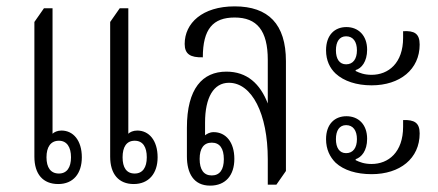

<svg xmlns="http://www.w3.org/2000/svg" viewBox="-20 -576 1376 603"><path d="M163 2C210 2 237 -31 237 -82C237 -135 210 -166 173 -166C160 -166 150 -161 145 -156V-550H118L88 -507V-84C88 -29 115 2 163 2ZM400 2C447 2 475 -31 475 -82C475 -135 448 -166 411 -166C398 -166 388 -161 383 -156V-550H356L326 -507V-84C326 -29 353 2 400 2ZM165 -31C139 -31 126 -50 126 -82C126 -114 139 -134 165 -134C190 -134 203 -114 203 -82C203 -50 190 -31 165 -31ZM403 -31C377 -31 365 -50 365 -82C365 -114 377 -134 403 -134C429 -134 441 -114 441 -82C441 -50 428 -31 403 -31Z M640 7C689 7 716 -26 716 -77C716 -130 689 -161 651 -161C638 -161 629 -155 624 -151V-191C624 -270 651 -316 699 -316C771 -316 821 -219 821 -76V4H848L878 -39V-384C878 -500 823 -556 717 -556C615 -556 560 -503 560 -438C560 -406 578 -395 617 -396C617 -485 649 -521 717 -521C787 -521 821 -480 821 -388V-251C797 -313 756 -351 691 -351C616 -351 567 -298 567 -175V-85C567 -32 588 7 640 7ZM645 -25C620 -25 607 -43 607 -77C607 -110 620 -128 645 -128C670 -128 683 -110 683 -76C683 -43 670 -25 645 -25Z M1147 -308C1236 -308 1298 -358 1298 -436C1298 -471 1281 -480 1246 -478V-457C1246 -378 1200 -341 1147 -341C1124 -341 1109 -347 1097 -353V-356C1115 -361 1133 -382 1133 -420C1133 -465 1105 -491 1068 -491C1031 -491 1004 -466 1004 -418C1004 -386 1016 -362 1034 -345C1060 -321 1100 -308 1147 -308ZM1067 -374C1046 -374 1035 -391 1035 -418C1035 -445 1046 -462 1067 -462C1089 -462 1101 -445 1101 -418C1101 -391 1089 -374 1067 -374ZM1147 -29C1236 -29 1298 -78 1298 -157C1298 -191 1281 -200 1246 -199V-178C1246 -98 1200 -61 1147 -61C1124 -61 1109 -67 1097 -73V-76C1115 -82 1133 -102 1133 -140C1133 -186 1105 -211 1068 -211C1031 -211 1004 -186 1004 -139C1004 -107 1016 -83 1034 -65C1060 -41 1100 -29 1147 -29ZM1067 -95C1046 -95 1035 -112 1035 -139C1035 -166 1046 -183 1067 -183C1089 -183 1101 -166 1101 -139C1101 -112 1089 -95 1067 -95Z"/></svg>

Font: Noto Serif Thai ExtraCondensed Light
Style: Regular
Weight: 300
Width: 2
Designer: Monotype Design Team
Foundry: Monotype Imaging Inc.
Version: Version 2.002